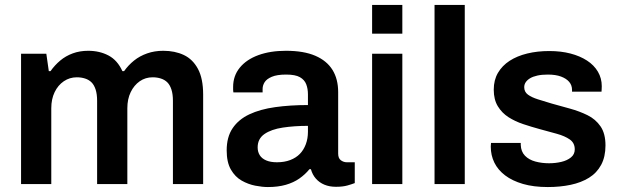

<svg xmlns="http://www.w3.org/2000/svg" viewBox="-20 -743 2502 775"><path d="M65 0V-526H167L177 -456H184Q201 -480 223 -498.5Q245 -517 273.5 -527.5Q302 -538 336 -538Q382 -538 418 -519Q454 -500 474 -456H481Q498 -480 521 -498.5Q544 -517 574 -527.5Q604 -538 639 -538Q686 -538 722 -521Q758 -504 779 -465Q800 -426 800 -361V0H678V-336Q678 -363 672 -381.5Q666 -400 655.5 -410.5Q645 -421 629.5 -426Q614 -431 596 -431Q567 -431 544 -415Q521 -399 507.5 -371Q494 -343 494 -306V0H372V-336Q372 -363 366 -381.5Q360 -400 349.5 -410.5Q339 -421 323.5 -426Q308 -431 290 -431Q261 -431 237.5 -415Q214 -399 200.5 -371Q187 -343 187 -306V0Z M1061 12Q1039 12 1010.5 6.5Q982 1 955.5 -14Q929 -29 912 -58.5Q895 -88 895 -136Q895 -190 919 -225.5Q943 -261 986.5 -281.5Q1030 -302 1090.5 -310.5Q1151 -319 1223 -319V-362Q1223 -385 1216 -403Q1209 -421 1190.5 -431.5Q1172 -442 1135 -442Q1098 -442 1077 -433Q1056 -424 1048 -411Q1040 -398 1040 -384V-370H922Q921 -375 921 -380Q921 -385 921 -392Q921 -437 948 -470Q975 -503 1023 -520.5Q1071 -538 1134 -538Q1206 -538 1252.5 -518Q1299 -498 1322 -461Q1345 -424 1345 -371V-123Q1345 -104 1356 -96Q1367 -88 1380 -88H1412V-4Q1402 0 1383 5.5Q1364 11 1336 11Q1310 11 1289.5 2.5Q1269 -6 1255 -22Q1241 -38 1235 -60H1229Q1212 -39 1188.5 -22.5Q1165 -6 1133.5 3Q1102 12 1061 12ZM1098 -88Q1128 -88 1151.5 -97Q1175 -106 1190.5 -122Q1206 -138 1214.5 -161Q1223 -184 1223 -211V-235Q1168 -235 1121.5 -228Q1075 -221 1047.5 -202Q1020 -183 1020 -148Q1020 -130 1028.5 -116.5Q1037 -103 1054.5 -95.5Q1072 -88 1098 -88Z M1482 -607V-723H1604V-607ZM1482 0V-526H1604V0Z M1734 0V-723H1856V0Z M2191 12Q2134 12 2091 -0.5Q2048 -13 2019 -35Q1990 -57 1975.5 -86.5Q1961 -116 1961 -151Q1961 -156 1961.5 -160Q1962 -164 1962 -166H2082Q2082 -164 2082 -162Q2082 -160 2082 -158Q2083 -131 2099 -114.5Q2115 -98 2141 -91Q2167 -84 2196 -84Q2222 -84 2245.5 -89.5Q2269 -95 2284.5 -107.5Q2300 -120 2300 -140Q2300 -166 2280 -180Q2260 -194 2227.5 -203Q2195 -212 2158 -222Q2125 -231 2092 -242Q2059 -253 2032.5 -270Q2006 -287 1989.5 -314Q1973 -341 1973 -381Q1973 -420 1990 -449Q2007 -478 2037 -497.5Q2067 -517 2108 -527Q2149 -537 2197 -537Q2244 -537 2282.5 -527Q2321 -517 2349.5 -498.5Q2378 -480 2393.5 -453.5Q2409 -427 2409 -395Q2409 -388 2408.5 -381Q2408 -374 2408 -373H2289V-380Q2289 -399 2277.5 -412.5Q2266 -426 2244.5 -434Q2223 -442 2191 -442Q2167 -442 2149 -438Q2131 -434 2119.5 -427Q2108 -420 2102 -411Q2096 -402 2096 -391Q2096 -372 2111 -361Q2126 -350 2151.5 -342Q2177 -334 2207 -325Q2243 -315 2281 -304.5Q2319 -294 2351.5 -278Q2384 -262 2404 -233Q2424 -204 2424 -156Q2424 -110 2406.5 -77.5Q2389 -45 2357.5 -25.5Q2326 -6 2283.5 3Q2241 12 2191 12Z"/></svg>

Font: Archivo SemiBold
Style: Regular
Weight: 600
Designer: Hector Gatti
Foundry: Omnibus-Type
Version: Version 2.001